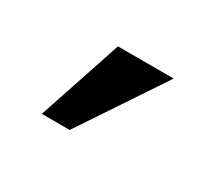

<svg xmlns="http://www.w3.org/2000/svg" viewBox="-53 -968 419 373"><g transform="rotate(30 156.0 -781.0)"><path d="M125 -687.5H62.5L125 -875H250Z"/></g></svg>

Font: Oswald
Style: Stencbab
Weight: 400
Designer: Mathieu Le Lay
Foundry: Mathieu Le Lay
Version: Version 1.000